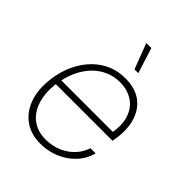

<svg xmlns="http://www.w3.org/2000/svg" viewBox="-208 -843 968 968"><g transform="rotate(45 276.0 -358.5)"><path d="M246 10Q185 10 140.5 -18.5Q96 -47 72.5 -98.5Q49 -150 51 -219Q55 -308 90 -377.5Q125 -447 183.5 -487Q242 -527 317 -527Q390 -527 434.5 -492.5Q479 -458 494.5 -397.5Q510 -337 494 -258H90Q82 -187 99 -134.5Q116 -82 155 -53Q194 -24 249 -24Q319 -24 371 -59.5Q423 -95 442 -153H479Q466 -104 432 -67.5Q398 -31 350 -10.5Q302 10 246 10ZM93 -277 80 -291H478L461 -276Q475 -345 459.5 -393.5Q444 -442 405 -468Q366 -494 311 -494Q262 -494 217.5 -470Q173 -446 140.5 -398Q108 -350 93 -277ZM318 -591 266 -727H302L345 -591Z"/></g></svg>

Font: Mona Sans
Style: Italic
Weight: 200
Italic angle: -11.6951°
Designer: Deni Anggara
Foundry: GitHub
Version: Version 2.000